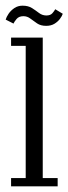

<svg xmlns="http://www.w3.org/2000/svg" viewBox="-21 -656 241 676"><path d="M18 0V-29H69.5V-494.5H18V-523.5H129.5V-29H182V0ZM141.5 -565Q122.5 -565 109.8 -573.5Q97 -582 86 -590.5Q75 -599 61.5 -599Q45.5 -599 37.2 -589Q29 -579 26.5 -573L-1 -587Q1.5 -596 9.2 -607.5Q17 -619 29.5 -627.5Q42 -636 58.5 -636Q78.5 -636 91.8 -627.5Q105 -619 116.5 -610.2Q128 -601.5 142.5 -601.5Q156.5 -601.5 163.5 -609.5Q170.5 -617.5 173.5 -623.5L200 -607.5Q197.5 -599.5 190 -589.5Q182.5 -579.5 170.5 -572.2Q158.5 -565 141.5 -565Z"/></svg>

Font: Imbue 24pt Light
Style: Regular
Weight: 300
Designer: Tyler Finck
Foundry: Etcetera Type Company
Version: Version 1.102